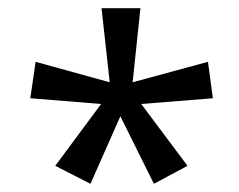

<svg xmlns="http://www.w3.org/2000/svg" viewBox="-20 -765 584 469"><path d="M115 -360 201 -316 274 -481 356 -316 438 -360 325 -511 500 -525 488 -614 304 -564 323 -745H228L248 -564L67 -614L54 -525L227 -511Z"/></svg>

Font: Noto Sans Devanagari ExtraCondensed
Style: Regular
Weight: 400
Width: 2
Designer: Jelle Bosma - Monotype Design Team
Foundry: Monotype Imaging Inc.
Version: Version 2.004